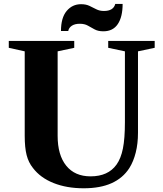

<svg xmlns="http://www.w3.org/2000/svg" viewBox="-20 -976 852 1006"><path d="M418.5 10.5Q329.5 10.5 260.5 -17Q191.5 -44.5 152.5 -96Q129.5 -124.5 119.5 -163.5Q109.5 -202.5 109.5 -264.5V-707L26 -725.5V-761.5H369V-725.5L282 -707V-264.5Q282 -163.5 327 -107.8Q372 -52 454.5 -52Q546.5 -52 590.5 -113.5Q613.5 -145.5 624 -197.8Q634.5 -250 634.5 -336V-707L547 -725.5V-761.5H790.5V-725.5L703 -707V-280Q703 -223.5 691.2 -176.8Q679.5 -130 657.5 -95Q623.5 -42.5 564.2 -16Q505 10.5 418.5 10.5ZM521.5 -812Q494 -812 475.8 -822Q457.5 -832 440.2 -841.8Q423 -851.5 398 -851.5Q372 -851.5 356.2 -841Q340.5 -830.5 337.5 -813.5H299.5Q299.5 -883 329.2 -918.5Q359 -954 404.5 -954Q430.5 -954 448.8 -945.2Q467 -936.5 484.5 -927.5Q502 -918.5 524.5 -918.5Q574.5 -918.5 584 -955.5H622.5Q622.5 -887.5 597.2 -849.8Q572 -812 521.5 -812Z"/></svg>

Font: Libre Caslon Text
Style: Regular
Weight: 400
Designer: Pablo Impallari, Rodrigo Fuenzalida, Katja Schimmel
Foundry: Pablo Impallari, Rodrigo Fuenzalida
Version: Version 2.000